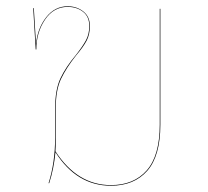

<svg xmlns="http://www.w3.org/2000/svg" viewBox="-20 -585 663 613"><path d="M492 -557V-187Q492 -87 450 -39.5Q408 8 334 8Q225 8 157 -99Q152 -46 137 0H135Q156 -66 156 -145V-239Q156 -299 173 -335Q190 -371 222 -409Q244 -437 254.5 -456.5Q265 -476 265 -502Q265 -532 245 -547.5Q225 -563 196 -563Q151 -563 123.5 -522Q96 -481 96 -427H94L86 -559H88L95 -445Q100 -495 127.5 -530Q155 -565 196 -565Q225 -565 246 -548.5Q267 -532 267 -502Q267 -475 256.5 -455Q246 -435 223 -408Q192 -369 175 -333.5Q158 -298 158 -239V-138Q158 -114 157 -102Q227 6 334 6Q407 6 448.5 -41Q490 -88 490 -187V-557Z"/></svg>

Font: FiraGO Two
Style: Regular
Weight: 100
Designer: bBox Type
Foundry: bBox Type GmbH
Version: Version 1.001